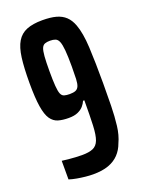

<svg xmlns="http://www.w3.org/2000/svg" viewBox="-135 -760 622 833"><g transform="rotate(-20 175.5 -344.0)"><path d="M148 8Q132 8 112.5 6Q93 4 73.5 0.5Q54 -3 39 -8V-94Q52 -92 68 -90.5Q84 -89 100.5 -88Q117 -87 131 -87Q163 -87 181.5 -95Q200 -103 208.5 -125Q217 -147 219 -191Q221 -235 221 -307H215Q210 -295 200.5 -284Q191 -273 174.5 -265.5Q158 -258 132 -258Q104 -258 83.5 -264Q63 -270 49.5 -289.5Q36 -309 29.5 -349.5Q23 -390 23 -459Q23 -529 29 -574.5Q35 -620 51 -646.5Q67 -673 95.5 -684.5Q124 -696 168 -696Q206 -696 231.5 -689Q257 -682 274 -666Q291 -650 301 -623Q316 -583 319.5 -515.5Q323 -448 323 -347Q323 -294 322 -245Q321 -196 316 -154.5Q311 -113 296 -81Q286 -53 267 -33Q248 -13 219 -2.5Q190 8 148 8ZM171 -354Q188 -354 198 -358Q208 -362 213 -373Q218 -384 219 -406Q220 -428 220 -464Q220 -511 217.5 -538.5Q215 -566 209.5 -579.5Q204 -593 194 -597Q184 -601 169 -601Q155 -601 145.5 -597.5Q136 -594 131 -582.5Q126 -571 124 -546Q122 -521 122 -478Q122 -435 124 -409Q126 -383 131 -371.5Q136 -360 146 -357Q156 -354 171 -354Z"/></g></svg>

Font: Saira UltraCondensed
Style: Bold
Weight: 700
Width: 1
Designer: Hector Gatti with collaboration of the Omnibus-Type team
Foundry: Omnibus-Type
Version: Version 1.101